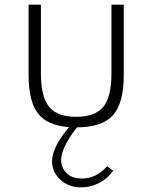

<svg xmlns="http://www.w3.org/2000/svg" viewBox="-20 -532 656 826"><path d="M308 16Q418.5 16 465.5 -35.8Q512.5 -87.5 512.5 -209.5V-512H459.5V-217Q459.5 -116 424.8 -72.8Q390 -29.5 308 -29.5Q226 -29.5 191 -72.8Q156 -116 156 -217V-512H103V-209.5Q103 -87.5 150 -35.8Q197 16 308 16ZM329 274Q370 274 407 254.8Q444 235.5 467 202L441 183Q393.5 236 334 236Q288.5 236 265.8 212.2Q243 188.5 243 157Q243 126 266 82.8Q289 39.5 330.5 -5.5H295.5Q251.5 41.5 227.8 84.2Q204 127 204 162Q204 208 239.2 241Q274.5 274 329 274Z"/></svg>

Font: Spartan Light
Style: Regular
Weight: 300
Designer: Matt Bailey, Mirko Velimirovic
Foundry: Matt Bailey
Version: Version 1.003; ttfautohint (v1.8.3)